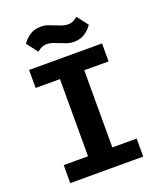

<svg xmlns="http://www.w3.org/2000/svg" viewBox="-163 -1012 927 1113"><g transform="rotate(-20 300.0 -455.5)"><path d="M75 0V-111H225V-587H75V-698H525V-587H375V-111H525V0ZM376 -762Q354 -762 336 -768Q318 -774 299 -782Q277 -791 259 -797.5Q241 -804 221 -804Q204 -804 191 -798Q178 -792 162 -779L110 -847Q128 -874 156 -892.5Q184 -911 224 -911Q247 -911 264.5 -905Q282 -899 301 -891Q323 -882 341.5 -875.5Q360 -869 379 -869Q396 -869 409 -875Q422 -881 438 -894L490 -826Q472 -799 444 -780.5Q416 -762 376 -762Z"/></g></svg>

Font: Lilex Nerd Font
Style: Bold
Weight: 700
Designer: Mike Abbink, Paul van der Laan, Pieter van Rosmalen, Mikhael Khrustik
Foundry: Mikhael Khrustik
Version: Version 2.400; ttfautohint (v1.8.4.7-5d5b);Nerd Fonts 3.3.0